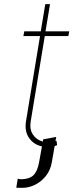

<svg xmlns="http://www.w3.org/2000/svg" viewBox="-20 -696 390 922"><path d="M187.5 -27 250 -38.4 246.4 -18.5Q248.6 -19.2 251.4 -19.9L254.3 1.4Q247.9 3.9 242.5 5.3L228.7 83.8Q221.9 122.2 199.9 149.5Q177.9 176.8 148.4 191.2Q119 205.6 89.5 206Q86.6 205.6 83.1 205.8Q79.5 206 76 206Q70 206 64.8 205.8Q59.7 205.6 58.2 204.5L65.3 161.9Q71.4 164.1 81 164.8Q120.7 164.4 140.3 145.8Q159.8 127.1 167.6 83.8L181.5 7.1Q142 -1.4 119.5 -33.6Q96.9 -65.7 105.1 -115.1L172.2 -522.7H92.3L96.6 -545.5H175.8L197.4 -676.1H220.2L198.5 -545.5H312.5L308.2 -522.7H195L127.8 -115.1Q120.7 -75.6 138 -49.9Q155.2 -24.1 185.7 -16.3Z"/></svg>

Font: Inter UI Thin
Style: Italic
Weight: 100
Italic angle: -9.39999°
Designer: Rasmus Andersson
Foundry: rsms
Version: 3.2;8d6f07862